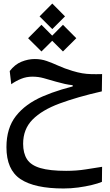

<svg xmlns="http://www.w3.org/2000/svg" viewBox="-20 -758 626 1090"><path d="M340.8 312Q176.3 312 96.4 258.8Q16.6 205.6 16.6 77.6Q16.6 -30.8 70.6 -99.6Q124.5 -168.5 223.6 -211.2Q322.8 -253.9 457 -282.2L458.5 -250.5L392.6 -259.3V-274.4Q371.1 -276.4 347.9 -281.5Q324.7 -286.6 297.4 -294.4Q258.8 -305.7 228.3 -314.2Q197.8 -322.8 164.1 -322.8Q129.9 -322.8 99.9 -310.5Q69.8 -298.3 43.9 -279.8L35.2 -354.5Q64 -392.1 101.8 -407.5Q139.6 -422.9 177.7 -422.9Q213.9 -422.9 245.6 -411.6Q277.3 -400.4 311.8 -384.8Q346.2 -369.1 391.1 -355.5Q421.9 -346.2 446.8 -342Q471.7 -337.9 498 -337.2Q524.4 -336.4 559.6 -337.4L558.1 -239.3Q418.5 -207.5 318.4 -170.4Q218.3 -133.3 164.8 -79.1Q111.3 -24.9 111.3 58.1Q111.3 111.8 133.3 146Q155.3 180.2 208.7 196Q262.2 211.9 355.5 211.9Q415 211.9 466.8 203.6Q518.6 195.3 559.6 189L558.6 274.4Q536.6 283.7 501.2 292.2Q465.8 300.8 424.1 306.4Q382.3 312 340.8 312ZM276.9 -592.8 204.6 -665 276.9 -737.8 349.1 -665ZM337.4 -465.8 261.7 -541 337.4 -617.2 413.1 -541ZM215.3 -465.8 139.6 -541 215.3 -617.2 291 -541Z"/></svg>

Font: Cascadia Mono
Style: Regular
Weight: 400
Monospace: yes
Designer: Aaron Bell
Foundry: Saja Typeworks
Version: Version 2404.023